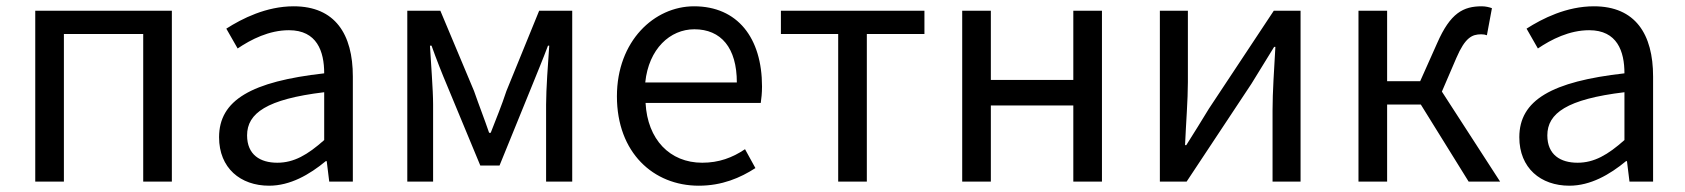

<svg xmlns="http://www.w3.org/2000/svg" viewBox="-20 -577 5353 610"><path d="M92 0H183V-469H435V0H526V-543H92Z M835 13C902 13 963 -22 1015 -65H1018L1026 0H1101V-334C1101 -468 1045 -557 913 -557C826 -557 749 -518 699 -486L735 -423C778 -452 835 -481 898 -481C987 -481 1010 -414 1010 -344C779 -318 676 -259 676 -141C676 -43 744 13 835 13ZM861 -60C807 -60 765 -85 765 -147C765 -217 827 -262 1010 -284V-132C957 -85 914 -60 861 -60Z M1274 0H1356V-245C1356 -293 1349 -376 1346 -432H1351C1366 -390 1384 -344 1401 -304L1506 -51H1567L1670 -304C1686 -344 1705 -389 1721 -432H1725C1721 -376 1715 -293 1715 -245V0H1798V-543H1693L1589 -288C1574 -242 1556 -199 1539 -155H1534C1519 -199 1502 -242 1486 -288L1379 -543H1274Z M2200 13C2274 13 2332 -12 2380 -43L2347 -103C2307 -76 2264 -60 2211 -60C2108 -60 2037 -134 2031 -250H2397C2399 -263 2401 -282 2401 -302C2401 -457 2323 -557 2185 -557C2059 -557 1940 -447 1940 -271C1940 -92 2056 13 2200 13ZM2030 -315C2041 -422 2109 -484 2186 -484C2271 -484 2321 -425 2321 -315Z M2643 0H2734V-469H2917V-543H2461V-469H2643Z M3037 0H3128V-242H3390V0H3481V-543H3390V-323H3128V-543H3037Z M3665 0H3750L3956 -311C3976 -344 4007 -394 4028 -428H4032C4028 -357 4023 -284 4023 -227V0H4112V-543H4027L3821 -232C3801 -199 3770 -149 3749 -116H3745C3748 -186 3754 -259 3754 -316V-543H3665Z M4561 -286 4607 -393C4635 -458 4657 -468 4686 -468C4694 -468 4698 -467 4704 -465L4720 -551C4712 -554 4700 -557 4688 -557C4629 -557 4588 -536 4546 -440L4492 -319H4387V-543H4296V0H4387V-245H4494L4646 0H4746Z M4966 13C5033 13 5094 -22 5146 -65H5149L5157 0H5232V-334C5232 -468 5176 -557 5044 -557C4957 -557 4880 -518 4830 -486L4866 -423C4909 -452 4966 -481 5029 -481C5118 -481 5141 -414 5141 -344C4910 -318 4807 -259 4807 -141C4807 -43 4875 13 4966 13ZM4992 -60C4938 -60 4896 -85 4896 -147C4896 -217 4958 -262 5141 -284V-132C5088 -85 5045 -60 4992 -60Z"/></svg>

Font: Noto Sans CJK KR Regular
Style: Regular
Weight: 400
Designer: Ryoko NISHIZUKA (kana & ideographs); Paul D. Hunt (Latin, Greek & Cyrillic); Wenlong ZHANG (bopomofo); Sandoll Communica
Foundry: Adobe Systems Incorporated
Version: Version 1.004;PS 1.004;hotconv 1.0.82;makeotf.lib2.5.63406